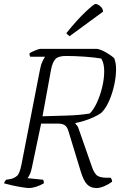

<svg xmlns="http://www.w3.org/2000/svg" viewBox="-24 -951 619 971"><path d="M123 0Q113 0 87.5 -4Q62 -8 35.5 -14Q9 -20 -4 -24Q-2 -29 0.5 -33.5Q3 -38 7 -42L31 -46Q49 -50 62.5 -62Q76 -74 85 -121L177 -593Q182 -622 190.5 -640Q199 -658 204 -664H129Q125 -670 125 -681Q130 -685 141.5 -690.5Q153 -696 164.5 -700Q176 -704 181 -704H468Q490 -699 515.5 -684Q541 -669 554 -656Q558 -645 560.5 -631.5Q563 -618 563 -601Q563 -564 553.5 -520.5Q544 -477 527 -439Q510 -401 488 -380Q473 -369 449 -358Q425 -347 400 -339.5Q375 -332 358 -329L357 -326Q361 -321 366 -315.5Q371 -310 375 -296L440 -110Q449 -82 463 -67Q477 -52 517 -52H536Q538 -49 540.5 -44Q543 -39 543 -32Q526 -19 503.5 -9.5Q481 0 464 0Q434 0 416 -19Q398 -38 384 -85L323 -285Q317 -307 306 -316Q295 -325 272 -326H184L138 -107Q134 -85 127 -70Q120 -55 115 -50L194 -42Q196 -40 197 -33Q198 -26 198 -24Q179 -13 158.5 -6.5Q138 0 123 0ZM191 -363Q250 -365 312 -366.5Q374 -368 430 -377Q450 -397 466.5 -433Q483 -469 493 -511Q503 -553 503 -591Q503 -631 488 -655Q453 -661 403 -664.5Q353 -668 310 -668Q270 -668 255.5 -651.5Q241 -635 234 -598ZM328 -768Q323 -772 317 -777Q311 -782 312 -784Q366 -851 408.5 -891Q451 -931 459 -931Q469 -931 483 -919.5Q497 -908 497 -892Z"/></svg>

Font: Texturina 72pt 72pt Thin
Style: Italic
Weight: 100
Italic angle: -11°
Designer: Guillermo Torres Carreño
Foundry: Omnibus-Type
Version: Version 1.002; ttfautohint (v1.8.3)